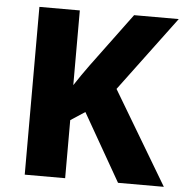

<svg xmlns="http://www.w3.org/2000/svg" viewBox="-51 -764 780 814"><g transform="rotate(5 338.5 -357.0)"><path d="M676 0H481L317 -287L256 -247V0H84V-714H256V-396Q270 -418 285.5 -440Q301 -462 316 -483L487 -714H677L440 -396Z"/></g></svg>

Font: Noto Sans Thaana ExtraBold
Style: Regular
Weight: 800
Designer: David Williams
Foundry: Google Inc.
Version: Version 3.001; ttfautohint (v1.8.4.7-5d5b)